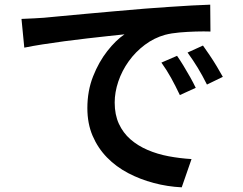

<svg xmlns="http://www.w3.org/2000/svg" viewBox="-20 -759 1040 822"><path d="M72 -678Q101 -679 127 -680.5Q153 -682 168 -683Q197 -686 242 -690Q287 -694 344.5 -699.5Q402 -705 467 -710.5Q532 -716 601 -722Q654 -726 705 -729.5Q756 -733 801 -735.5Q846 -738 880 -739L881 -624Q854 -625 818.5 -624Q783 -623 748.5 -620Q714 -617 687 -610Q640 -597 600 -567Q560 -537 531 -496.5Q502 -456 486.5 -410Q471 -364 471 -320Q471 -268 489 -229Q507 -190 538.5 -162.5Q570 -135 612 -117Q654 -99 702 -90Q750 -81 800 -78L758 43Q697 40 638.5 24.5Q580 9 528.5 -18Q477 -45 438 -85Q399 -125 376.5 -177.5Q354 -230 354 -296Q354 -370 378.5 -432Q403 -494 439.5 -540.5Q476 -587 513 -612Q484 -609 442.5 -604.5Q401 -600 353 -594.5Q305 -589 256 -582.5Q207 -576 162.5 -569Q118 -562 84 -555ZM738 -520Q750 -503 765 -478.5Q780 -454 794 -429Q808 -404 818 -383L750 -352Q731 -392 712.5 -425.5Q694 -459 671 -491ZM849 -564Q861 -547 877 -523.5Q893 -500 908 -475Q923 -450 934 -430L866 -397Q846 -437 826.5 -469Q807 -501 783 -534Z"/></svg>

Font: Noto Sans TC SemiBold
Style: Regular
Weight: 600
Designer: Ryoko NISHIZUKA  (kana, bopomofo & ideographs); Paul D. Hunt (Latin, Greek & Cyrillic); Sandoll Communications , Soo-you
Foundry: Adobe
Version: Version 2.004-H2;hotconv 1.0.118;makeotfexe 2.5.65603